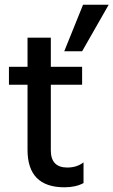

<svg xmlns="http://www.w3.org/2000/svg" viewBox="-20 -791 482 816"><path d="M329 -573H253L333 -771H442ZM254 5Q97 5 97 -154V-431H18V-507H97V-631H196V-507H329V-431H196V-152Q196 -79 266 -79Q307 -79 335 -101V-13Q302 5 254 5Z"/></svg>

Font: Hind Guntur Medium
Style: Regular
Weight: 500
Designer: Manushi Parikh, Hitesh Malaviya
Foundry: Indian Type Foundry
Version: Version 1.000;PS 1.0;hotconv 1.0.86;makeotf.lib2.5.63406; tt